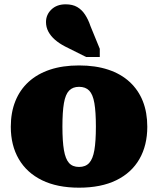

<svg xmlns="http://www.w3.org/2000/svg" viewBox="-20 -857 732 889"><path d="M662 -270Q662 -184 625.5 -120.5Q589 -57 518.5 -22.5Q448 12 346 12Q245 12 174.5 -22.5Q104 -57 67 -120.5Q30 -184 30 -270Q30 -336 51 -388.5Q72 -441 112.5 -478Q153 -515 211.5 -534.5Q270 -554 346 -554Q422 -554 481 -534.5Q540 -515 580.5 -477.5Q621 -440 641.5 -388Q662 -336 662 -270ZM269 -271Q269 -203 276 -162Q283 -121 299.5 -102.5Q316 -84 346 -84Q376 -84 393 -102.5Q410 -121 417 -162Q424 -203 424 -271Q424 -339 417 -379.5Q410 -420 393 -437.5Q376 -455 346 -455Q317 -455 300 -437.5Q283 -420 276 -379.5Q269 -339 269 -271ZM399 -736 442 -631V-593H379L281 -642Q254 -656 234.5 -673Q215 -690 204 -710.5Q193 -731 193 -755Q193 -789 218 -813Q243 -837 284 -837Q316 -837 337.5 -824.5Q359 -812 374 -789Q389 -766 399 -736Z"/></svg>

Font: Roboto Serif Black
Style: Regular
Weight: 900
Designer: Greg Gazdowicz
Foundry: Commercial Type
Version: Version 1.008